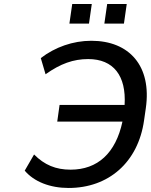

<svg xmlns="http://www.w3.org/2000/svg" viewBox="-20 -933 756 963"><path d="M324.2 9.8C523.9 9.8 672.9 -118.2 702.6 -329.6L711.4 -390.6C741.7 -601.6 628.9 -728.5 438 -728.5C345.7 -728.5 255.4 -696.3 184.6 -641.6L208.5 -560.5C283.7 -613.8 348.1 -636.7 422.4 -636.7C549.3 -636.7 613.8 -553.2 605 -406.7H278.8L267.1 -323.2H594.2C560.5 -165 469.7 -82 334 -82C260.3 -82 203.1 -105.5 150.9 -158.2L104 -77.1C150.9 -21.5 231 9.8 324.2 9.8ZM601.6 -814.5 615.7 -913.1H517.6L503.4 -814.5ZM426.3 -814.5 440.4 -913.1H342.3L328.1 -814.5Z"/></svg>

Font: Winston
Style: Italic
Weight: 400
Italic angle: -8.13011°
Designer: Vernon Adams, Kim Jin-seong, David Berlow, Cristiano Sobral
Foundry: The Winston Project Authors
Version: Version 3.004